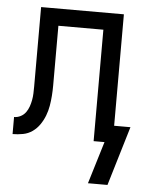

<svg xmlns="http://www.w3.org/2000/svg" viewBox="-51 -561 587 774"><g transform="rotate(5 242.5 -174.5)"><path d="M413 171H334L386 0H342V-451H160V-252Q160 -231 160 -210Q160 -189 158.5 -168Q157 -147 153.5 -126.5Q150 -106 142.5 -86.5Q135 -67 123 -49.5Q111 -32 94 -20Q77 -8 56 -4Q35 0 14 0V-69Q28 -69 40.5 -75.5Q53 -82 61 -93Q69 -104 73.5 -117Q78 -130 80.5 -143.5Q83 -157 83.5 -171Q84 -185 84 -199V-520H419V-69H485Z"/></g></svg>

Font: Iosevka QP
Style: Regular
Weight: 400
Designer: Belleve Invis
Foundry: Belleve Invis
Version: Version 20.0.0; ttfautohint (v1.8.4)